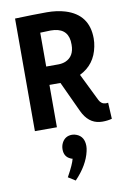

<svg xmlns="http://www.w3.org/2000/svg" viewBox="-105 -724 736 1107"><g transform="rotate(-10 263.5 -171.0)"><path d="M192.4 0V-248H256.8L339.8 -69.3Q375 5.9 441.4 12.7Q449.2 13.7 457 13.7Q487.3 13.7 512.7 6.8L507.8 -87.9Q502 -86.9 494.1 -86.9Q467.8 -87.9 455.1 -113.3L376 -274.4Q465.8 -318.4 485.4 -420.9Q490.2 -444.3 490.2 -467.8Q490.2 -607.4 357.4 -648.4Q309.6 -663.1 250 -663.1Q173.8 -663.1 63.5 -659.2V0ZM253.9 -555.7Q347.7 -555.7 357.4 -476.6Q358.4 -465.8 358.4 -454.1Q358.4 -385.7 305.7 -363.3Q286.1 -355.5 262.7 -355.5H192.4V-553.7Q233.4 -555.7 253.9 -555.7ZM340.8 135.7Q340.8 81.1 297.9 63.5Q284.2 57.6 270.5 57.6Q229.5 57.6 210.9 93.8Q202.1 111.3 202.1 131.8Q202.1 174.8 238.3 190.4Q244.1 193.4 250 194.3Q242.2 226.6 207 290Q205.1 293 204.1 294.9L246.1 321.3Q319.3 245.1 336.9 166Q340.8 149.4 340.8 135.7Z"/></g></svg>

Font: Yaldevi Colombo
Style: Bold
Weight: 700
Designer: Sol Matas, Denzil Rajitha, Kosala Senevirathne and Pathum Egodawatta
Foundry: Mooniak
Version: Version 1.020 ; ttfautohint (v1.6)